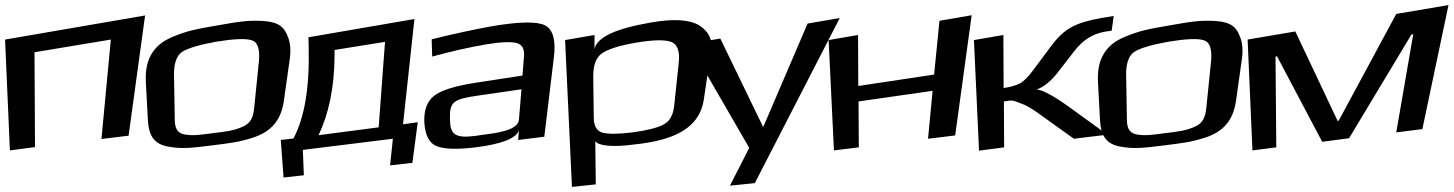

<svg xmlns="http://www.w3.org/2000/svg" viewBox="-67 -559 5731 757"><path d="M440 -24 505 -498 -47 -403 -28 34 71 21 69 -353 370 -403 333 -11Z M1075 -323C1080 -356 1078 -384 1071 -406C1056 -451 1035 -471 975 -476C911 -480 877 -474 791 -459C706 -444 674 -439 612 -413C531 -379 504 -317 508 -236L516 -86C519 -28 538 7 591 18C647 29 684 25 771 14C841 5 873 2 929 -16C1005 -40 1041 -87 1052 -160ZM935 -132C931 -97 922 -73 889 -59C852 -43 828 -41 773 -34C718 -27 695 -23 660 -29C630 -35 622 -56 622 -90L619 -267C619 -311 630 -341 652 -355C676 -370 721 -383 788 -395C856 -406 903 -408 926 -400C949 -393 958 -366 954 -319Z M1426 -57 1189 -26C1229 -110 1251 -213 1252 -336V-362L1451 -394ZM1150 -376C1154 -214 1134 -96 1090 -13L1040 -7L1051 141L1131 132L1127 32L1482 -12L1471 93L1559 83L1580 -77L1522 -69L1567 -484L1149 -412Z M2079 -20 2117 -335C2125 -401 2113 -443 2082 -459C2051 -475 1979 -474 1869 -455C1798 -442 1719 -425 1635 -404L1637 -336C1714 -357 1785 -373 1849 -384C1909 -394 1950 -395 1971 -389C1992 -383 2001 -366 1999 -338L1993 -261L1810 -233C1726 -220 1671 -203 1643 -180C1616 -158 1604 -123 1606 -77C1609 -26 1625 5 1654 17C1683 29 1734 31 1808 22C1910 9 1968 -13 1979 -45L1976 -7ZM1707 -88C1705 -157 1719 -168 1817 -182L1989 -207L1979 -87C1975 -43 1886 -34 1826 -26L1806 -23C1726 -13 1708 -30 1707 -88Z M2422 12C2453 9 2479 5 2501 1C2617 -21 2694 -70 2708 -167L2737 -363C2743 -403 2727 -435 2690 -459C2652 -482 2587 -486 2498 -470C2359 -446 2287 -412 2277 -366V-421L2161 -401L2188 178L2282 168L2280 -2C2296 20 2369 19 2422 12ZM2591 -141C2587 -105 2573 -80 2549 -68C2525 -55 2485 -45 2427 -37C2370 -30 2330 -30 2308 -36C2285 -43 2274 -63 2274 -97L2272 -259C2272 -302 2283 -333 2307 -349C2332 -366 2377 -380 2442 -391C2508 -402 2554 -403 2579 -394C2604 -385 2614 -357 2609 -311Z M3244 -488 3117 -466 2943 -60H2941L2773 -407L2650 -386L2887 24L2811 173L2909 163Z M3699 -25 3764 -499 3637 -477 3616 -265 3317 -220 3316 -421 3200 -401 3221 34 3319 22 3318 -159 3610 -201 3592 -12Z M3793 35 3892 22 3891 -159C3928 -165 3924 -164 3956 -152C3975 -146 3996 -134 4019 -118L4167 -12L4299 -28L4150 -136C4086 -182 4043 -205 4020 -206C4050 -216 4082 -243 4114 -287L4169 -358C4202 -401 4242 -426 4289 -434L4316 -438L4324 -496L4275 -488C4224 -479 4184 -467 4156 -451C4128 -436 4101 -410 4074 -373L4007 -283C3988 -257 3971 -240 3956 -231C3941 -223 3919 -216 3890 -212L3889 -421L3773 -401Z M4829 -323C4834 -356 4832 -384 4825 -406C4810 -451 4789 -471 4729 -476C4665 -480 4631 -474 4545 -459C4460 -444 4428 -439 4366 -413C4285 -379 4258 -317 4262 -236L4270 -86C4273 -28 4292 7 4345 18C4401 29 4438 25 4525 14C4595 5 4627 2 4683 -16C4759 -40 4795 -87 4806 -160ZM4689 -132C4685 -97 4676 -73 4643 -59C4606 -43 4582 -41 4527 -34C4472 -27 4449 -23 4414 -29C4384 -35 4376 -56 4376 -90L4373 -267C4373 -311 4384 -341 4406 -355C4430 -370 4475 -383 4542 -395C4610 -406 4657 -408 4680 -400C4703 -393 4712 -366 4708 -319Z M5541 -50 5644 -539 5438 -504 5211 -83 5207 -82 5040 -435 4852 -403 4871 34 4965 22 4962 -336 4968 -337 5146 0 5252 -14 5498 -423 5505 -424 5438 -37Z"/></svg>

Font: Gamestation Warped
Style: Regular
Weight: 400
Designer: Jonas Hecksher
Foundry: Jonas Hecksher, Playtypeª, e-types AS
Version: Version 1.003